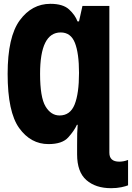

<svg xmlns="http://www.w3.org/2000/svg" viewBox="-20 -745 691 1006"><path d="M562 241Q592 241 615.5 236Q639 231 651 226V93Q628 102 605 102Q553 102 553 55V-714H412L394 -633H386Q374 -666 342 -695.5Q310 -725 244 -725Q147 -725 83.5 -638.5Q20 -552 20 -358Q20 -158 80.5 -74Q141 10 234 10Q306 10 337.5 -25Q369 -60 383 -91H387Q385 -67 384.5 -45.5Q384 -24 384 15V64Q384 156 432.5 198.5Q481 241 562 241ZM292 -140Q247 -140 218.5 -187.5Q190 -235 190 -358Q190 -575 298 -575Q351 -575 372.5 -520.5Q394 -466 394 -363Q394 -255 371 -197.5Q348 -140 292 -140Z"/></svg>

Font: Noto Sans Mono UI ExtraBold
Style: Regular
Weight: 800
Designer: Monotype Design team
Foundry: Monotype Imaging Inc.
Version: 1.000